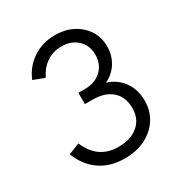

<svg xmlns="http://www.w3.org/2000/svg" viewBox="-168 -840 933 980"><g transform="rotate(-30 298.0 -350.0)"><path d="M288.5 12Q204 12 144.2 -28.8Q84.5 -69.5 54 -147L119.5 -173.5Q169.5 -55.5 288.5 -55.5Q362.5 -55.5 405.8 -92.2Q449 -129 449 -191.5Q449 -257 408.2 -293.8Q367.5 -330.5 295 -330.5H249V-397H286.5Q347.5 -397 384.5 -431.8Q421.5 -466.5 421.5 -522.5Q421.5 -577.5 385.5 -611.5Q349.5 -645.5 291.5 -645.5Q243 -645.5 204.5 -619.8Q166 -594 143 -546.5L77.5 -571.5Q104.5 -637 161.5 -674.5Q218.5 -712 291.5 -712Q350.5 -712 396.5 -688.2Q442.5 -664.5 468.8 -623.2Q495 -582 495 -529.5Q495 -477 469 -435Q443 -393 397 -371.5Q456 -352.5 489.2 -305.5Q522.5 -258.5 522.5 -193.5Q522.5 -133 492.5 -86.8Q462.5 -40.5 410 -14.2Q357.5 12 288.5 12Z"/></g></svg>

Font: Overpass Light
Style: Regular
Weight: 300
Designer: Delve Withrington, Dave Bailey, Thomas Jockin
Foundry: Delve Fonts LLC
Version: Version 4.000; ttfautohint (v1.8.3)